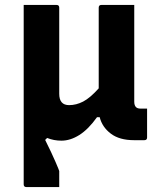

<svg xmlns="http://www.w3.org/2000/svg" viewBox="-20 -558 640 778"><path d="M209 -538Q220 -538 220 -527V-178Q220 -132 260 -132Q289 -132 317 -146.5Q345 -161 380 -200V-527Q380 -538 391 -538H524V-146Q524 -131 531 -124Q537 -118 549 -118H576V-1Q576 10 565 10H523Q464 10 429 -16.5Q394 -43 384 -83H373Q338 -34 301.5 -11Q265 12 229 12Q198 12 171 1L163 9Q189 61 204.5 97Q220 133 220 135V200H87Q76 200 76 189V-538Z"/></svg>

Font: Recursive Sn Lnr St
Style: Bold
Weight: 700
Version: Version 1.079;hotconv 1.0.112;makeotfexe 2.5.65598; ttfautoh